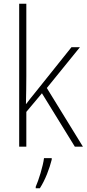

<svg xmlns="http://www.w3.org/2000/svg" viewBox="-20 -780 462 1021"><path d="M120 -375V-760H82V0H120V-185L203 -284L378 0H421L229 -312L405 -529H360L168 -289C150 -268 137 -250 119 -227H118C119 -278 120 -324 120 -375ZM255 69V61H214C209 103 185 180 170 213V221H192C221 176 243 117 255 69Z"/></svg>

Font: Noto Sans Myanmar UI SemiCondensed ExtraLight
Style: Regular
Weight: 200
Width: 4
Designer: Monotype Design Team
Foundry: Monotype Imaging Inc.
Version: Version 2.103